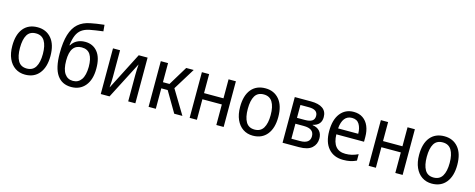

<svg xmlns="http://www.w3.org/2000/svg" viewBox="-35 -1467 5379 2176"><g transform="rotate(15 2654.5 -379.5)"><path d="M266 10Q200 10 150 -23.5Q100 -57 72 -119.5Q44 -182 44 -269Q44 -402 103 -474Q162 -546 269 -546Q370 -546 431 -474.5Q492 -403 492 -268Q492 -138 432.5 -64Q373 10 266 10ZM268 -62Q338 -62 370.5 -116Q403 -170 403 -268Q403 -367 370 -420.5Q337 -474 268 -474Q197 -474 165.5 -421Q134 -368 134 -269Q134 -171 166 -116.5Q198 -62 268 -62Z M808 10Q699 10 642 -72.5Q585 -155 585 -326Q585 -459 611.5 -546Q638 -633 692.5 -681Q747 -729 833 -745Q859 -751 903 -757.5Q947 -764 992 -769L999 -694Q955 -688 912 -682Q869 -676 842 -670Q786 -658 751 -632Q716 -606 696.5 -560.5Q677 -515 668 -443H674Q697 -483 738 -504.5Q779 -526 832 -526Q924 -526 978 -459Q1032 -392 1031 -263Q1031 -135 971 -62.5Q911 10 808 10ZM809 -62Q872 -62 907 -112Q942 -162 943 -262Q943 -357 911 -406Q879 -455 810 -455Q744 -455 710.5 -409Q677 -363 677 -265Q677 -163 712 -112.5Q747 -62 809 -62Z M1154 0V-536H1237V-220Q1237 -197 1235.5 -162Q1234 -127 1231 -101H1233L1456 -536H1560V0H1476V-309Q1476 -335 1477.5 -371.5Q1479 -408 1481 -433H1480L1257 0Z M1715 0V-536H1800V-312H1877L2013 -536H2101L1943 -280L2112 0H2016L1875 -240H1800V0Z M2197 0V-536H2282V-313H2510V-536H2596V0H2510V-241H2282V0Z M2939 10Q2873 10 2823 -23.5Q2773 -57 2745 -119.5Q2717 -182 2717 -269Q2717 -402 2776 -474Q2835 -546 2942 -546Q3043 -546 3104 -474.5Q3165 -403 3165 -268Q3165 -138 3105.5 -64Q3046 10 2939 10ZM2941 -62Q3011 -62 3043.5 -116Q3076 -170 3076 -268Q3076 -367 3043 -420.5Q3010 -474 2941 -474Q2870 -474 2838.5 -421Q2807 -368 2807 -269Q2807 -171 2839 -116.5Q2871 -62 2941 -62Z M3287 0V-536H3477Q3568 -536 3615.5 -502Q3663 -468 3663 -401Q3663 -306 3565 -285V-281Q3620 -273 3649 -240Q3678 -207 3678 -154Q3678 -86 3630.5 -43Q3583 0 3480 0ZM3372 -315H3464Q3522 -315 3549 -333.5Q3576 -352 3576 -391Q3576 -466 3472 -466H3372ZM3372 -70H3473Q3590 -70 3590 -157Q3590 -246 3470 -246H3372Z M3999 10Q3889 10 3826 -62Q3763 -134 3763 -265Q3763 -399 3821 -473Q3879 -547 3977 -547Q4041 -547 4085.5 -516.5Q4130 -486 4153 -431.5Q4176 -377 4176 -306V-250H3851Q3856 -63 4006 -63Q4046 -63 4081 -71.5Q4116 -80 4154 -98V-23Q4119 -6 4082 2Q4045 10 3999 10ZM3853 -320H4089Q4089 -387 4062 -431.5Q4035 -476 3976 -476Q3921 -476 3890 -436Q3859 -396 3853 -320Z M4297 0V-536H4382V-313H4610V-536H4696V0H4610V-241H4382V0Z M5039 10Q4973 10 4923 -23.5Q4873 -57 4845 -119.5Q4817 -182 4817 -269Q4817 -402 4876 -474Q4935 -546 5042 -546Q5143 -546 5204 -474.5Q5265 -403 5265 -268Q5265 -138 5205.5 -64Q5146 10 5039 10ZM5041 -62Q5111 -62 5143.5 -116Q5176 -170 5176 -268Q5176 -367 5143 -420.5Q5110 -474 5041 -474Q4970 -474 4938.5 -421Q4907 -368 4907 -269Q4907 -171 4939 -116.5Q4971 -62 5041 -62Z"/></g></svg>

Font: Noto Sans SemiCondensed
Style: Regular
Weight: 400
Width: 4
Designer: Monotype Design Team
Foundry: Monotype Imaging Inc.
Version: Version 2.013; ttfautohint (v1.8.4.7-5d5b)